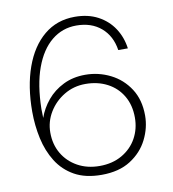

<svg xmlns="http://www.w3.org/2000/svg" viewBox="-81 -784 783 867"><g transform="rotate(-10 310.0 -350.0)"><path d="M316 12Q242 12 192 -16Q142 -44 112 -92Q82 -140 69 -200Q56 -260 56 -323Q56 -438 87.5 -526Q119 -614 178 -663Q237 -712 319 -712Q380 -712 425 -688Q470 -664 497 -623Q524 -582 531 -530H487Q477 -596 432.5 -634Q388 -672 319 -672Q255 -672 206 -632Q157 -592 129 -515.5Q101 -439 99 -328Q99 -318 99.5 -309Q100 -300 100 -287Q115 -330 145 -366Q175 -402 219.5 -424Q264 -446 320 -446Q381 -446 435 -419Q489 -392 522 -341Q555 -290 555 -218Q555 -162 528.5 -109Q502 -56 449 -22Q396 12 316 12ZM314 -29Q373 -29 417 -54.5Q461 -80 484.5 -122.5Q508 -165 508 -217Q508 -274 483 -316.5Q458 -359 414 -382Q370 -405 314 -405Q260 -405 216 -378.5Q172 -352 146 -309Q120 -266 120 -216Q120 -162 144.5 -120Q169 -78 213 -53.5Q257 -29 314 -29Z"/></g></svg>

Font: DM Sans 20pt ExtraLight
Style: Regular
Weight: 250
Version: Version 4.004;gftools[0.9.30]